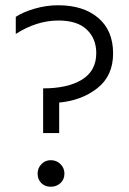

<svg xmlns="http://www.w3.org/2000/svg" viewBox="-20 -702 490 730"><path d="M205 -196H144V-366Q238 -366 292 -399.5Q346 -433 346 -500Q346 -555 310 -589.5Q274 -624 202 -624Q120 -624 40 -573V-638Q67 -656 111.5 -669Q156 -682 201 -682Q297 -682 353.5 -634Q410 -586 410 -499Q410 -414 350.5 -367Q291 -320 205 -312ZM225 -42Q225 -20 210 -6Q195 8 173 8Q151 8 137 -6Q123 -20 123 -42Q123 -63 137.5 -78Q152 -93 173 -93Q195 -93 210 -78Q225 -63 225 -42Z"/></svg>

Font: Hind Guntur Light
Style: Regular
Weight: 300
Designer: Manushi Parikh, Hitesh Malaviya
Foundry: Indian Type Foundry
Version: Version 1.002;PS 1.0;hotconv 1.0.86;makeotf.lib2.5.63406; tt